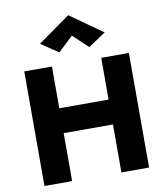

<svg xmlns="http://www.w3.org/2000/svg" viewBox="-103 -1071 992 1155"><g transform="rotate(-10 393.0 -493.5)"><path d="M393 -862 485 -776 591 -847 393 -987 196 -847 302 -776ZM544 -700V-445H243V-700H74V0H243V-293H544V0H713V-700Z"/></g></svg>

Font: Jost
Style: Bold
Weight: 700
Version: Version 3.710